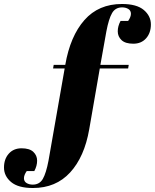

<svg xmlns="http://www.w3.org/2000/svg" viewBox="-201 -731 776 962"><path d="M411 -694Q377 -694 360.5 -665.5Q344 -637 332 -574L302 -406H444L441 -388H299L246 -83Q222 55 150.5 133Q79 211 -36 211Q-110 211 -145.5 181Q-181 151 -181 108.5Q-181 66 -157 39Q-133 12 -93 12Q-53 12 -34 30Q-15 48 -15 74Q-15 100 -29 126H-67Q-81 146 -81 162Q-81 178 -68 186Q-55 194 -37 194Q-3 194 13.5 165.5Q30 137 42 74L123 -388H65L68 -406H126Q151 -550 222 -630.5Q293 -711 410 -711Q484 -711 519.5 -681Q555 -651 555 -608.5Q555 -566 531 -539Q507 -512 467 -512Q427 -512 408 -530Q389 -548 389 -574Q389 -600 403 -626H441Q455 -646 455 -662Q455 -678 442 -686Q429 -694 411 -694Z"/></svg>

Font: SVN-Abril Fatface
Style: Regular
Weight: 400
Designer: Veronika Burian, Jos? Scaglione
Foundry: TypeTogether
Version: Version 1.001